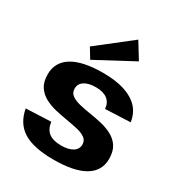

<svg xmlns="http://www.w3.org/2000/svg" viewBox="-191 -939 1005 1077"><g transform="rotate(30 311.5 -400.5)"><path d="M314 10Q185 10 118.5 -31Q52 -72 36 -161L198 -168Q203 -123 231 -101.5Q259 -80 311 -80Q359 -80 386 -97Q413 -114 413 -144Q413 -170 393 -184.5Q373 -199 340.5 -206.5Q308 -214 269 -220.5Q230 -227 191 -236Q152 -245 119.5 -262.5Q87 -280 67 -310Q47 -340 47 -389Q47 -468 114.5 -509.5Q182 -551 314 -551Q396 -551 453 -532.5Q510 -514 543.5 -478.5Q577 -443 585 -388L423 -381Q420 -420 393.5 -440.5Q367 -461 319 -461Q271 -461 244.5 -443.5Q218 -426 218 -395Q218 -368 238 -353.5Q258 -339 290.5 -331Q323 -323 362 -317Q401 -311 440 -302Q479 -293 511.5 -275.5Q544 -258 563.5 -228Q583 -198 583 -149Q583 -71 515 -30.5Q447 10 314 10ZM454 -707 213 -578 174 -642 390 -811Z"/></g></svg>

Font: Pathway Extreme 28pt
Style: Bold
Weight: 700
Designer: Eduardo Rodriguez Tunni
Foundry: Eduardo Rodriguez Tunni
Version: Version 1.001;gftools[0.9.26]